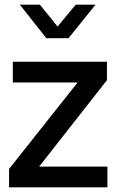

<svg xmlns="http://www.w3.org/2000/svg" viewBox="-20 -804 500 824"><path d="M19 -79 313 -450H35V-539H439V-460L148 -89H441V0H19ZM65 -784H151L227 -690L305 -784H390L274 -640H179Z"/></svg>

Font: Eudoxus Sans Medium
Style: Regular
Weight: 500
Designer: Stijn de Vries
Foundry: tokotype
Version: Version 2.005